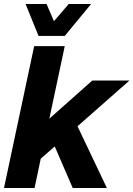

<svg xmlns="http://www.w3.org/2000/svg" viewBox="-21 -941 668 961"><path d="M-1 0 150 -710H303L226 -347L441 -538H627L367 -309L514 0H343L253 -208L183 -147L152 0ZM435 -921 303 -761H172L107 -921H212L249 -835L323 -921Z"/></svg>

Font: Geist Mono ExtraBold
Style: Italic
Weight: 800
Italic angle: -12°
Monospace: yes
Designer: Basement.studio, Andrés Briganti, Mateo Zaragoza
Foundry: Basement.studio, Vercel, Andrés Briganti, Guido Ferreyra, Mateo Zaragoza
Version: Version 1.500; ttfautohint (v1.8.4.7-5d5b)